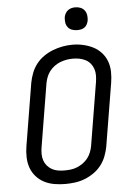

<svg xmlns="http://www.w3.org/2000/svg" viewBox="-62 -994 724 1048"><g transform="rotate(-5 300.0 -470.0)"><path d="M253 8Q223 8 193.5 3Q164 -2 138.5 -15Q113 -28 94 -49.5Q75 -71 65.5 -97.5Q56 -124 55 -154.5Q54 -185 59 -215L116 -560Q121 -586 131 -612Q141 -638 158.5 -660.5Q176 -683 200 -699.5Q224 -716 250 -726Q276 -736 303 -741Q330 -746 357 -746Q387 -746 416 -739.5Q445 -733 470.5 -720Q496 -707 515 -686Q534 -665 544 -638Q554 -611 554.5 -580.5Q555 -550 550 -520L493 -175Q488 -149 478 -123Q468 -97 450.5 -74.5Q433 -52 409 -35.5Q385 -19 359 -9Q333 1 306 4.5Q279 8 253 8ZM254 -66Q272 -66 289.5 -68Q307 -70 324 -77Q341 -84 356.5 -95Q372 -106 383.5 -121Q395 -136 401.5 -153Q408 -170 411 -187L468 -532Q471 -551 471 -569Q471 -587 465.5 -603.5Q460 -620 449 -633.5Q438 -647 422.5 -655Q407 -663 389.5 -666.5Q372 -670 353 -670Q335 -670 318 -667Q301 -664 284 -657.5Q267 -651 251.5 -639.5Q236 -628 225 -613.5Q214 -599 207.5 -582Q201 -565 198 -548L141 -203Q138 -185 138 -166.5Q138 -148 143.5 -131.5Q149 -115 160 -102Q171 -89 186 -80.5Q201 -72 218.5 -69Q236 -66 254 -66ZM391 -823Q376 -823 362 -828Q348 -833 339.5 -844.5Q331 -856 329 -870.5Q327 -885 329 -900Q331 -910 336.5 -920Q342 -930 351 -936.5Q360 -943 370 -945.5Q380 -948 391 -948Q406 -948 419.5 -942.5Q433 -937 441.5 -925.5Q450 -914 452 -899.5Q454 -885 452 -870Q450 -860 445 -850Q440 -840 431 -833.5Q422 -827 411.5 -825Q401 -823 391 -823Z"/></g></svg>

Font: Zed Sans Extended
Style: Italic
Weight: 400
Width: 7
Italic angle: -9°
Designer: Belleve Invis
Foundry: Belleve Invis
Version: Version 1.0.0; ttfautohint (v1.8.4)